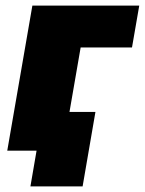

<svg xmlns="http://www.w3.org/2000/svg" viewBox="-20 -540 519 688"><path d="M6 0H111L89 128H276L322 -139H229L269 -370H453L479 -520H96Z"/></svg>

Font: Fixel Display Black
Style: Italic
Weight: 900
Italic angle: -10°
Designer: AlfaBravo + MacPaw
Foundry: Kyrylo Tkachov, Marchela Mozhyna, Serhii Makarenko, Maria Weinstein, Zakhar Kryvoshyya
Version: Version 1.210;Glyphs 3.2 (3217)